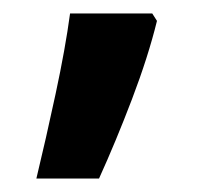

<svg xmlns="http://www.w3.org/2000/svg" viewBox="-20 -136 319 285"><path d="M213 -105Q200 -52 176 11Q152 74 127 129H34Q48 71 62.5 3.5Q77 -64 84 -116H206Z"/></svg>

Font: Noto Sans Javanese SemiBold
Style: Regular
Weight: 600
Version: Version 2.004